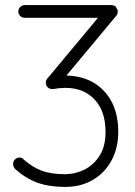

<svg xmlns="http://www.w3.org/2000/svg" viewBox="-20 -722 532 755"><path d="M236 13Q172 13 126 -4Q80 -21 39 -58Q32 -66 31.5 -76.5Q31 -87 38 -94Q45 -102 55.5 -102.5Q66 -103 73 -95Q108 -64 144.5 -50.5Q181 -37 236 -37Q276 -37 312 -55Q348 -73 371.5 -109.5Q395 -146 395 -203Q395 -296 340 -342Q285 -389 190 -372Q172 -370 163 -384Q160 -392 160 -397Q160 -406 166 -413Q241 -503 284.5 -555Q328 -607 346.5 -629.5Q365 -652 365 -652H77Q67 -652 59.5 -659Q52 -666 52 -676Q52 -687 59.5 -694.5Q67 -702 77 -702H418Q435 -702 440 -687Q443 -683 443 -676Q443 -668 438 -661Q366 -575 323 -523Q280 -471 260.5 -448Q241 -425 241 -425Q321 -423 372 -380Q445 -319 445 -203Q445 -140 418.5 -91Q392 -42 345 -14.5Q298 13 236 13Z"/></svg>

Font: Zen Kurenaido
Style: ARC
Weight: 400
Designer: Yoshimichi Ohira
Foundry: Positype
Version: Version 1.001